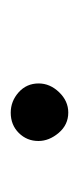

<svg xmlns="http://www.w3.org/2000/svg" viewBox="88 -360 150 367"><g transform="rotate(-90 163.5 -176.0)"><path d="M132.4 -121Q109 -121 93.5 -139.3Q78 -157.6 78 -178.1Q78 -200 93.3 -215.5Q108.7 -231 132.1 -231Q154 -231 171 -215.9Q188 -200.7 188 -177.6Q188 -156 171.2 -138.5Q154.4 -121 132.4 -121Z"/></g></svg>

Font: Edu QLD Beginners
Style: Regular
Weight: 400
Designer: Tina and Corey Anderson
Foundry: Google for Education
Version: Version 1.001